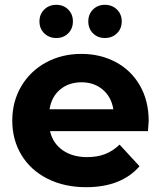

<svg xmlns="http://www.w3.org/2000/svg" viewBox="-20 -770 683 798"><path d="M595 -225H188Q199 -175 240 -146Q281 -117 342 -117Q384 -117 416.5 -129.5Q449 -142 477 -169L560 -79Q484 8 338 8Q247 8 177 -27.5Q107 -63 69 -126Q31 -189 31 -269Q31 -348 68.5 -411.5Q106 -475 171.5 -510.5Q237 -546 318 -546Q397 -546 461 -512Q525 -478 561.5 -414.5Q598 -351 598 -267Q598 -264 595 -225ZM186 -316H451Q443 -367 407 -397.5Q371 -428 319 -428Q266 -428 230 -398Q194 -368 186 -316ZM144 -681Q144 -711 164 -730.5Q184 -750 214 -750Q244 -750 263.5 -730.5Q283 -711 283 -681Q283 -651 263.5 -631.5Q244 -612 214 -612Q184 -612 164 -631.5Q144 -651 144 -681ZM347 -681Q347 -711 366.5 -730.5Q386 -750 416 -750Q446 -750 466 -730.5Q486 -711 486 -681Q486 -651 466 -631.5Q446 -612 416 -612Q386 -612 366.5 -631.5Q347 -651 347 -681Z"/></svg>

Font: APTA Sans Regular
Style: Bold Italic
Weight: 700
Version: Version 7.200